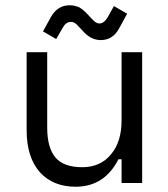

<svg xmlns="http://www.w3.org/2000/svg" viewBox="-20 -694 636 728"><path d="M441 -90H429Q376 14 267 14Q182 14 132 -40Q81 -97 81 -200V-496H159V-210Q159 -133 191 -96Q222 -60 292 -60Q361 -60 401 -109Q441 -156 441 -238V-496H519V0H441ZM218 -589 193 -546 143 -575 174 -631Q199 -674 244 -674Q263 -674 281 -666Q297 -656 311 -641Q330 -620 336 -615Q346 -605 357 -605Q374 -605 388 -628L412 -671L462 -642L431 -585Q407 -542 362 -542Q323 -542 292 -579Q284 -588 270 -602Q260 -611 249 -611Q230 -611 218 -589Z"/></svg>

Font: Rilu
Style: Regular
Weight: 500
Designer: Alí Sinisterra
Foundry: Alí Sinisterra
Version: 0.1